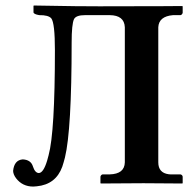

<svg xmlns="http://www.w3.org/2000/svg" viewBox="-20 -668 703 700"><path d="M644 -646 646 -645V-621.1Q644 -614.3 638.2 -612.8H610.8Q559.1 -608.4 557.1 -568.8V-76.2Q557.1 -37.6 595.2 -32.7Q603 -31.7 610.8 -32.2H638.2Q645 -30.3 646 -23.9V0L644 1Q643.1 1 502.9 0L348.1 1L346.2 0V-23.9Q348.1 -30.8 354 -32.2H379.9Q434.1 -33.7 435.1 -76.2V-568.8Q433.1 -612.3 379.9 -612.8H290Q257.8 -612.8 250 -598.6Q241.2 -580.6 241.2 -512.2Q241.2 -194.3 216.8 -93.8Q211.9 -74.7 207 -60.1Q183.6 4.4 114.3 11.2Q107.4 11.7 101.1 12.2Q62 12.2 38.6 -18.1Q28.3 -31.7 27.8 -44.9Q31.7 -84.5 63 -86.9Q92.8 -85.4 100.1 -61Q107.4 -38.1 121.1 -37.1Q138.2 -37.1 151.9 -82.5Q154.3 -90.8 157.2 -102.1Q180.2 -186.5 180.2 -484.9Q180.2 -584 167 -601.1Q156.2 -613.3 123 -612.8Q103 -616.2 102.1 -623V-646L103 -647.9Q119.6 -647.9 160.2 -647Q255.9 -645 341.8 -645Q449.2 -645 573.2 -645.5Q625 -646 644 -646Z"/></svg>

Font: Linux Libertine O
Style: Semibold
Weight: 700
Designer: Philipp H. Poll
Foundry: Philipp H. Poll
Version: Version 5.0.0